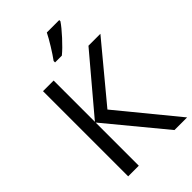

<svg xmlns="http://www.w3.org/2000/svg" viewBox="-276 -1041 1138 1138"><g transform="rotate(-45 292.5 -472.0)"><path d="M479 0 180 -362V0H91V-714H180V-368L472 -714H572L284 -367L585 0ZM457 -934Q437 -904 394 -857Q351 -810 319 -784H262V-796Q284 -826 310.5 -869Q337 -912 353 -944H457Z"/></g></svg>

Font: Noto Sans Display
Style: Regular
Weight: 400
Designer: Monotype Design team
Foundry: Monotype Imaging Inc.
Version: Version 1.000